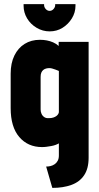

<svg xmlns="http://www.w3.org/2000/svg" viewBox="-20 -705 483 936"><path d="M348 -685H249V-680Q249 -670 241 -661Q233 -652 222 -652Q211 -652 203 -661Q195 -670 195 -680V-685H95V-677Q95 -644 112 -615.5Q129 -587 158.5 -569.5Q188 -552 222 -552Q257 -552 285 -569.5Q313 -587 330.5 -615.5Q348 -644 348 -677ZM412 64V-501H266V-481Q254 -492 239 -498.5Q224 -505 208 -508Q192 -511 175 -511Q132 -511 100 -491Q68 -471 50 -434Q32 -397 32 -346V-178Q32 -86 74 -37Q116 12 185 12Q196 12 207 10.5Q218 9 229.5 7Q241 5 250.5 1.5Q260 -2 267 -6V53Q267 68 261.5 78.5Q256 89 246.5 95.5Q237 102 226.5 104.5Q216 107 205 107L235 211Q288 211 328 196.5Q368 182 390 149.5Q412 117 412 64ZM267 -359V-159Q267 -155 264 -149.5Q261 -144 255 -139.5Q249 -135 240 -132Q231 -129 218 -129Q205 -128 196 -134Q187 -140 182.5 -150Q178 -160 178 -171V-330Q178 -343 181.5 -351Q185 -359 191 -364Q197 -369 205 -371Q213 -373 221 -373Q228 -373 236 -370.5Q244 -368 251 -365.5Q258 -363 262.5 -361Q267 -359 267 -359Z"/></svg>

Font: Advent Pro ExtraBold
Style: Regular
Weight: 800
Designer: VivaRado, Andreas Kalpakidis
Foundry: VivaRado, Andreas Kalpakidis
Version: Version 3.000